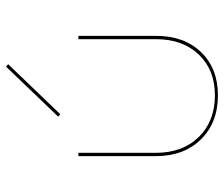

<svg xmlns="http://www.w3.org/2000/svg" viewBox="-73 -665 743 637"><g transform="rotate(-90 298.5 -346.5)"><path d="M230 -525 396 -698 404 -691 238 -518ZM99 -201V-458H110V-201Q110 -112 162.5 -58.5Q215 -5 301 -5Q385 -5 436 -58.5Q487 -112 487 -200V-458H498V-200Q498 -107 444 -51Q390 5 301 5Q210 5 154.5 -51.5Q99 -108 99 -201Z"/></g></svg>

Font: Ysabeau SC Hairline
Style: Regular
Weight: 100
Designer: Christian Thalmann (Catharsis Fonts)
Version: Version 0.003